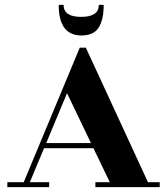

<svg xmlns="http://www.w3.org/2000/svg" viewBox="-20 -765 683 785"><path d="M633 -20V0H370V-20H429L362 -159H160L102 -20H181V0H10V-20H77L306 -570H331L585 -20ZM169 -180H352L254 -384ZM384 -745H404Q404 -685 383.5 -652.5Q363 -620 313 -620Q220 -620 220 -745H240Q240 -696 312 -696Q384 -696 384 -745Z"/></svg>

Font: Rozha One
Style: Regular
Weight: 400
Designer: Tim Donaldson, Indian Type Foundry
Foundry: Indian Type Foundry
Version: Version 1.300;PS 1.0;hotconv 1.0.78;makeotf.lib2.5.61930; tt